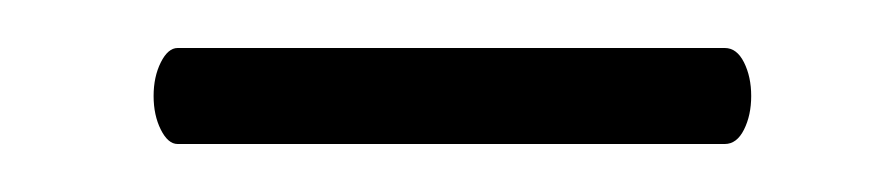

<svg xmlns="http://www.w3.org/2000/svg" viewBox="-20 -533 373 80"><path d="M44 -493Q44 -501 47 -507Q50 -513 54 -513H282Q287 -513 290 -507Q293 -501 293 -493Q293 -485 290 -479Q287 -473 282 -473H54Q50 -473 47 -479Q44 -485 44 -493Z"/></svg>

Font: Cormorant Upright
Style: Bold
Weight: 700
Designer: Christian Thalmann (Catharsis Fonts)
Foundry: Catharsis Fonts
Version: Version 3.302